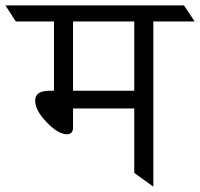

<svg xmlns="http://www.w3.org/2000/svg" viewBox="-79 -695 745 715"><path d="M105 -357H122V-615H-20L-59 -675H606L646 -615H492V0L421 -51V-291H193V-220Q193 -195 170 -195Q138 -195 95 -239.5Q52 -284 52 -320.5Q52 -357 105 -357ZM193 -615V-357H421V-615Z"/></svg>

Font: Halant
Style: Regular
Weight: 400
Designer: Hitesh Malaviya (Devanagari), Satya Rajpurohit (Latin)
Foundry: Indian Type Foundry
Version: Version 1.101;PS 1.0;hotconv 1.0.78;makeotf.lib2.5.61930; tt